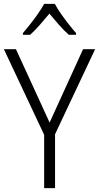

<svg xmlns="http://www.w3.org/2000/svg" viewBox="-20 -967 509 987"><path d="M235 -337 407 -714H469L263 -277V0H207V-274L0 -714H62ZM262 -947Q274 -924 293.5 -896Q313 -868 334 -841.5Q355 -815 371 -797V-788H334Q309 -810 283 -839.5Q257 -869 234 -897Q211 -869 185 -839.5Q159 -810 135 -788H98V-797Q115 -817 136 -843.5Q157 -870 176 -897.5Q195 -925 207 -947Z"/></svg>

Font: Noto Sans Myanmar SemiCondensed Light
Style: Regular
Weight: 300
Width: 4
Designer: Monotype Design Team
Foundry: Monotype Imaging Inc.
Version: Version 2.107; ttfautohint (v1.8.4.7-5d5b)